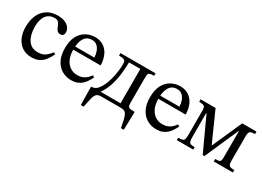

<svg xmlns="http://www.w3.org/2000/svg" viewBox="-19 -1116 2629 1923"><g transform="rotate(30 1295.5 -154.5)"><path d="M408 -148 427 -134Q408 -94 383.5 -61Q359 -28 323 -9Q287 10 233 10Q171 10 126 -20Q81 -50 57 -103.5Q33 -157 33 -226Q33 -305 59.5 -363Q86 -421 136.5 -453Q187 -485 259 -485Q330 -485 370.5 -454Q411 -423 411 -379Q411 -357 400.5 -345.5Q390 -334 369 -334Q347 -334 335.5 -345.5Q324 -357 317 -374Q310 -391 302.5 -408Q295 -425 281.5 -436.5Q268 -448 242 -448Q181 -448 146.5 -403.5Q112 -359 112 -273Q112 -182 149.5 -123.5Q187 -65 264 -65Q313 -65 343.5 -85Q374 -105 408 -148Z M693 10Q633 10 584.5 -18.5Q536 -47 508 -102.5Q480 -158 480 -238Q480 -322 508.5 -376.5Q537 -431 585 -458Q633 -485 691 -485Q773 -485 823 -428Q873 -371 877 -266H552L551 -303H783Q782 -340 770 -372.5Q758 -405 735 -425Q712 -445 676 -445Q618 -445 589 -399.5Q560 -354 560 -271Q560 -202 582 -156Q604 -110 640 -87.5Q676 -65 717 -65Q758 -65 783.5 -76Q809 -87 827 -104.5Q845 -122 861 -143L880 -129Q867 -101 850 -75.5Q833 -50 811.5 -31Q790 -12 761 -1Q732 10 693 10Z M936 176H903L900 -34Q905 -35 910 -35.5Q915 -36 922 -37Q950 -42 972.5 -67.5Q995 -93 1012.5 -131.5Q1030 -170 1041.5 -215Q1053 -260 1059 -304.5Q1065 -349 1065 -386Q1065 -409 1060 -421.5Q1055 -434 1038.5 -439Q1022 -444 987 -444V-473H1393V-444Q1356 -444 1341.5 -437.5Q1327 -431 1325 -414Q1323 -397 1323 -364V-94Q1323 -57 1333 -46.5Q1343 -36 1365 -35L1405 -34L1400 176H1367Q1357 122 1349 87.5Q1341 53 1331 34Q1321 15 1305.5 7.5Q1290 0 1264 0H1039Q1004 0 987 14Q970 28 960 66.5Q950 105 936 176ZM1011 -42V-38H1239V-435H1108Q1107 -366 1098.5 -296Q1090 -226 1069.5 -161.5Q1049 -97 1011 -42Z M1677 10Q1617 10 1568.5 -18.5Q1520 -47 1492 -102.5Q1464 -158 1464 -238Q1464 -322 1492.5 -376.5Q1521 -431 1569 -458Q1617 -485 1675 -485Q1757 -485 1807 -428Q1857 -371 1861 -266H1536L1535 -303H1767Q1766 -340 1754 -372.5Q1742 -405 1719 -425Q1696 -445 1660 -445Q1602 -445 1573 -399.5Q1544 -354 1544 -271Q1544 -202 1566 -156Q1588 -110 1624 -87.5Q1660 -65 1701 -65Q1742 -65 1767.5 -76Q1793 -87 1811 -104.5Q1829 -122 1845 -143L1864 -129Q1851 -101 1834 -75.5Q1817 -50 1795.5 -31Q1774 -12 1745 -1Q1716 10 1677 10Z M2102 0H1912V-28Q1944 -28 1960 -33Q1976 -38 1981 -55Q1986 -72 1986 -108V-380Q1986 -408 1981 -421.5Q1976 -435 1960.5 -439.5Q1945 -444 1914 -444V-473H2087L2240 -130H2243L2395 -473H2560V-444Q2518 -444 2503.5 -432.5Q2489 -421 2489 -379V-90Q2489 -53 2501.5 -40.5Q2514 -28 2560 -28V0H2339V-28Q2371 -28 2384.5 -33Q2398 -38 2401.5 -51.5Q2405 -65 2405 -90V-389H2402L2231 0H2211L2035 -382H2031V-108Q2031 -72 2036.5 -55Q2042 -38 2057.5 -33Q2073 -28 2102 -28Z"/></g></svg>

Font: STIX Two Text
Style: Regular
Weight: 400
Designer: Ross Mills, John Hudson & Paul Hanslow, Tiro Typeworks Ltd; with prior portions MicroPress Inc., and Coen Hoffman.
Foundry: Tiro Typeworks Ltd
Version: Version 2.13 b171